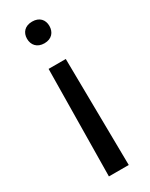

<svg xmlns="http://www.w3.org/2000/svg" viewBox="-189 -579 622 794"><g transform="rotate(-30 122.0 -181.5)"><path d="M76.7 175.8H171.4L165 -334H83ZM174.8 -486.3C174.8 -515.6 156.7 -537.6 121.6 -537.6C86.4 -537.6 67.9 -515.6 67.9 -486.3C67.9 -457 86.4 -434.1 121.6 -434.1C156.7 -434.1 174.8 -457 174.8 -486.3Z"/></g></svg>

Font: Nahid
Style: Regular
Weight: 400
Foundry: DejaVu fonts team - Redesigned by Saber Rastikerdar
Version: Version 0.3.0